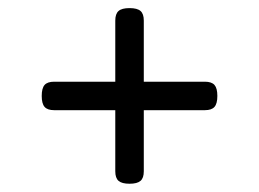

<svg xmlns="http://www.w3.org/2000/svg" viewBox="-20 -521 640 474"><path d="M516.6 -284.2Q516.6 -265.1 509.5 -257.1Q502.4 -249 485.8 -249H335V-98.1Q335 -81.5 326.9 -74.5Q318.8 -67.4 299.8 -67.4Q280.8 -67.4 272.7 -74.5Q264.6 -81.5 264.6 -98.1V-249H113.8Q97.2 -249 90.1 -257.1Q83 -265.1 83 -284.2Q83 -303.2 90.1 -311.3Q97.2 -319.3 113.8 -319.3H264.6V-470.2Q264.6 -486.8 272.7 -493.9Q280.8 -501 299.8 -501Q318.8 -501 326.9 -493.9Q335 -486.8 335 -470.2V-319.3H485.8Q502.4 -319.3 509.5 -311.3Q516.6 -303.2 516.6 -284.2Z"/></svg>

Font: Courier Prime Code
Style: Regular
Weight: 400
Designer: Alan Dague-Greene
Foundry: Quote-Unquote Apps
Version: Version 3.0318